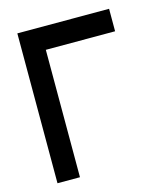

<svg xmlns="http://www.w3.org/2000/svg" viewBox="-104 -765 733 846"><g transform="rotate(-15 262.5 -342.0)"><path d="M53.7 0V-683.6H472.2V-581.1H156.2V0Z"/></g></svg>

Font: Anka/Coder Condensed
Style: Bold
Weight: 700
Width: 4
Monospace: yes
Version: Version 001.100